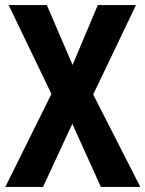

<svg xmlns="http://www.w3.org/2000/svg" viewBox="-20 -734 571 754"><path d="M531 0 346 -363 514 -714H364L265 -479L164 -714H14L182 -365L1 0H149L264 -248L376 0Z"/></svg>

Font: Noto Sans Myanmar Condensed
Style: Bold
Weight: 700
Width: 3
Designer: Monotype Design Team
Foundry: Monotype Imaging Inc.
Version: Version 2.107